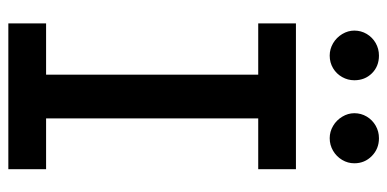

<svg xmlns="http://www.w3.org/2000/svg" viewBox="-260 -692 951 472"><g transform="rotate(90 216.0 -455.5)"><path d="M37.1 -707H395.5V-614.3H270.5V-92.8H395.5V0H37.1V-92.8H163.1V-614.3H37.1ZM54.7 -850.6Q54.7 -867.2 63 -881.1Q71.3 -895 85.4 -903.1Q99.6 -911.1 116.2 -911.1Q142.6 -911.1 159.7 -893.8Q176.8 -876.5 176.8 -850.6Q176.8 -834.5 168.9 -820.6Q161.1 -806.6 147.2 -798.3Q133.3 -790 116.2 -790Q100.1 -790 85.9 -798.3Q71.8 -806.6 63.2 -820.8Q54.7 -835 54.7 -850.6ZM257.8 -850.6Q257.8 -867.2 266.1 -881.1Q274.4 -895 288.6 -903.1Q302.7 -911.1 319.3 -911.1Q345.2 -911.1 363 -893.6Q380.9 -876 380.9 -850.6Q380.9 -834.5 372.6 -820.6Q364.3 -806.6 350.1 -798.3Q335.9 -790 319.3 -790Q303.2 -790 289.1 -798.3Q274.9 -806.6 266.4 -820.8Q257.8 -835 257.8 -850.6Z"/></g></svg>

Font: Pretendard GOV Medium
Style: Regular
Weight: 500
Designer: Base glyphs from Inter by Rasmus Andersson; Hangeul glyphs from Noto Sans CJK(Source Han Sans) by Jang Soo-young and Kan
Foundry: Kil Hyung-jin
Version: Version 1.309